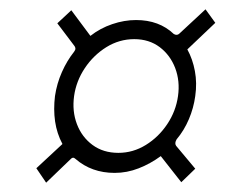

<svg xmlns="http://www.w3.org/2000/svg" viewBox="-20 -570 511 412"><path d="M79 -178 58 -209 114 -261Q102 -283.5 98.2 -309.5Q94.5 -335.5 98 -364Q102 -391 112.8 -415.2Q123.5 -439.5 139 -459Q142 -463 141.8 -466Q141.5 -469 140 -471L103 -520L133 -548L174 -493Q195 -509.5 220.8 -518.2Q246.5 -527 272 -527Q321.5 -527 353 -497Q360 -493 365 -498L421 -550L442 -521L382 -464Q393.5 -443 398.2 -417.5Q403 -392 399 -364Q395.5 -338 385.2 -314Q375 -290 359 -271Q354 -262.5 358 -257L399 -208L369 -179L325 -235Q302.5 -218.5 277.5 -208.8Q252.5 -199 226 -199Q176.5 -199 142 -229Q136.5 -234.5 131 -228ZM234 -242Q265.5 -242 293 -259Q320.5 -276 339 -303.8Q357.5 -331.5 362 -364Q366.5 -396 356 -423.8Q345.5 -451.5 322.8 -468.8Q300 -486 268 -486Q236 -486 208.2 -468.8Q180.5 -451.5 162 -423.8Q143.5 -396 139 -364Q134.5 -331.5 145 -303.8Q155.5 -276 178.5 -259Q201.5 -242 234 -242Z"/></svg>

Font: Public Sans Thin
Style: Italic
Weight: 100
Italic angle: -8°
Designer: The Public Sans project authors (U.S. Web Design System). Libre Franklin designed by Pablo Impallari and Rodrigo Fuenzal
Version: Version 2.000